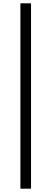

<svg xmlns="http://www.w3.org/2000/svg" viewBox="-20 -858 310 1157"><path d="M103 279V-838H167V279Z"/></svg>

Font: Chocolate Classical Sans
Style: Regular
Weight: 400
Designer: 田海東、宇文滿月
Foundry: Moonlit Owen
Version: Version 1.001